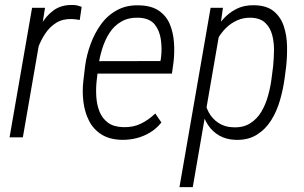

<svg xmlns="http://www.w3.org/2000/svg" viewBox="-20 -560 1240 783"><path d="M149.9 -441.9 73.2 0H19L110.8 -528.3H163.6ZM313 -532.2 305.2 -478.5Q296.4 -480 288.3 -481.2Q280.3 -482.4 272.5 -482.4Q235.4 -483.4 209 -466.8Q182.6 -450.2 164.6 -423.1Q146.5 -396 134.8 -364Q123 -332 115.7 -302.2L95.7 -293.9Q102.1 -331.1 113.5 -374Q125 -417 145.5 -455.6Q166 -494.1 198.5 -517.8Q231 -541.5 278.8 -539.6Q287.6 -539.6 296.1 -537.4Q304.7 -535.2 313 -532.2Z M477.5 10.3Q426.8 9.3 393.8 -11.7Q360.8 -32.7 343.3 -67.1Q325.7 -101.6 320.3 -143.8Q314.9 -186 319.8 -229L327.1 -290.5Q333 -335.4 349.4 -380.1Q365.7 -424.8 392.3 -461.4Q418.9 -498 458.5 -519.3Q498 -540.5 550.3 -538.1Q599.1 -536.6 628.9 -515.6Q658.7 -494.6 672.6 -461.2Q686.5 -427.7 689.5 -386.7Q692.4 -345.7 687.5 -305.2L681.2 -259.8H355L363.8 -310.5L634.3 -311L636.7 -325.2Q641.1 -360.4 636.2 -397.5Q631.3 -434.6 611.1 -460Q590.8 -485.4 546.9 -487.8Q504.9 -489.3 475.1 -472.2Q445.3 -455.1 426.5 -425.8Q407.7 -396.5 396.7 -360.6Q385.7 -324.7 381.3 -290.5L374 -229Q370.6 -197.8 372.8 -164.8Q375 -131.8 386 -104.5Q397 -77.1 420.2 -59.8Q443.4 -42.5 482.4 -41.5Q521.5 -40 553.5 -55.2Q585.4 -70.3 613.3 -97.2L638.2 -60.5Q618.2 -35.6 592.5 -20Q566.9 -4.4 537.8 3.2Q508.8 10.7 477.5 10.3Z M874.5 -423.8 766.1 203.1H711.9L838.9 -528.3H889.2ZM1147 -288.6 1140.6 -239.7Q1134.8 -196.8 1122.1 -152.1Q1109.4 -107.4 1086.4 -70.3Q1063.5 -33.2 1027.3 -10.5Q991.2 12.2 939.5 10.3Q901.9 8.8 874 -7.3Q846.2 -23.4 828.6 -49.8Q811 -76.2 803.5 -109.1Q795.9 -142.1 797.9 -176.3L821.8 -339.4Q829.1 -375 845 -411.1Q860.8 -447.3 885.3 -476.6Q909.7 -505.9 942.9 -522.9Q976.1 -540 1017.6 -538.6Q1068.4 -537.6 1096.9 -513.7Q1125.5 -489.7 1137.7 -452.1Q1149.9 -414.6 1150.6 -371.6Q1151.4 -328.6 1147 -288.6ZM1087.4 -239.3 1093.8 -289.6Q1096.7 -318.8 1097.4 -352.3Q1098.1 -385.7 1090.3 -416.3Q1082.5 -446.8 1061.8 -466.8Q1041 -486.8 1002 -487.8Q972.2 -488.3 946.8 -476.8Q921.4 -465.3 901.6 -445.8Q881.8 -426.3 867.7 -401.1Q853.5 -376 846.7 -349.6L816.4 -163.1Q815.9 -130.4 830.6 -103Q845.2 -75.7 870.8 -58.8Q896.5 -42 929.2 -41Q970.7 -38.6 999.5 -56.6Q1028.3 -74.7 1045.9 -104.5Q1063.5 -134.3 1073.2 -169.7Q1083 -205.1 1087.4 -239.3Z"/></svg>

Font: Roboto Condensed Light
Style: Italic
Weight: 300
Italic angle: -12°
Designer: Christian Robertson
Foundry: Google
Version: Version 3.0; 2020